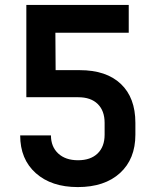

<svg xmlns="http://www.w3.org/2000/svg" viewBox="-20 -750 640 780"><path d="M296 10Q189 10 125.5 -46.5Q62 -103 62 -200H187Q187 -154 216.5 -126.5Q246 -99 297 -99Q348 -99 376.5 -126.5Q405 -154 405 -203V-251Q405 -300 377 -327.5Q349 -355 298 -355H87V-730H503V-617H205L206 -465H304Q412 -465 471 -409Q530 -353 530 -251V-203Q530 -104 467.5 -47Q405 10 296 10Z"/></svg>

Font: JetBrains Mono NL
Style: Bold
Weight: 700
Monospace: yes
Designer: Philipp Nurullin, Konstantin Bulenkov
Foundry: JetBrains
Version: Version 2.305; ttfautohint (v1.8.4.7-5d5b)